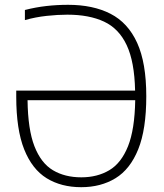

<svg xmlns="http://www.w3.org/2000/svg" viewBox="-20 -769 681 798"><path d="M317.5 9Q234.5 9 174 -28.2Q113.5 -65.5 80.5 -148.2Q47.5 -231 47.5 -367V-392.5H541.5Q539 -512.5 506.5 -581.5Q474 -650.5 412.2 -679.2Q350.5 -708 260 -708Q220 -708 173.8 -703Q127.5 -698 83.5 -685.5V-727.5Q128.5 -739 172.8 -744Q217 -749 263 -749Q366.5 -749 439.2 -711.8Q512 -674.5 550 -591Q588 -507.5 588 -369Q588 -231.5 554.5 -148.5Q521 -65.5 460 -28.2Q399 9 317.5 9ZM318 -32Q384.5 -32 434.2 -61.5Q484 -91 512 -161Q540 -231 542 -352.5H94.5Q96 -231 123.2 -161Q150.5 -91 200 -61.5Q249.5 -32 318 -32Z"/></svg>

Font: Encode Sans SmCnd XLt
Style: Regular
Weight: 200
Width: 4
Designer: Multiple Designers
Foundry: Impallari Type
Version: Version 3.002; ttfautohint (v1.8.3) -l 8 -r 50 -G 200 -x 14 